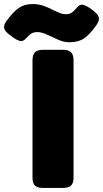

<svg xmlns="http://www.w3.org/2000/svg" viewBox="-105 -925 507 945"><path d="M150 -744Q127 -755 111 -761Q95 -767 79 -767Q61 -767 49.5 -760Q38 -753 22 -735Q11 -723 -1 -723Q-19 -723 -53 -750Q-70 -762 -77.5 -772Q-85 -782 -85 -792Q-85 -806 -72 -823Q-41 -866 -13 -885.5Q15 -905 55 -905Q84 -905 107.5 -897Q131 -889 158 -875Q181 -864 193 -859.5Q205 -855 219 -855Q236 -855 247 -862Q258 -869 275 -889Q286 -902 298 -902Q315 -902 350 -876Q367 -863 374.5 -853Q382 -843 382 -833Q382 -818 369 -801Q338 -756 309.5 -736.5Q281 -717 238 -717Q216 -717 197 -723.5Q178 -730 150 -744ZM55 -50V-629Q55 -655 67 -667.5Q79 -680 107 -680H204Q233 -680 245 -667.5Q257 -655 257 -629V-50Q257 -24 245 -12Q233 0 204 0H107Q78 0 66.5 -12Q55 -24 55 -50Z"/></svg>

Font: Mitr SemiBold
Style: Regular
Weight: 600
Designer: Thanarat Vachiruckul
Foundry: Cadson Demak
Version: Version 1.003